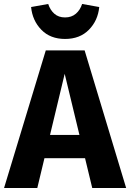

<svg xmlns="http://www.w3.org/2000/svg" viewBox="-33 -947 655 967"><path d="M393.2 -693.2 602.4 0H431.6L292.8 -575.2L154.8 0H-12.6L197.6 -693.2ZM383.6 -267.4 410.2 -150.2H175.6L202.2 -267.4ZM294.6 -750.8Q220.2 -750.8 175.2 -797.1Q130.2 -843.4 123.6 -911.6L209.8 -927Q219.6 -896.6 240.7 -877.9Q261.8 -859.2 294.6 -859.2Q327.4 -859.2 349.1 -877.9Q370.8 -896.6 380.6 -927L466.8 -911.6Q460.2 -843.4 414.8 -797.1Q369.4 -750.8 294.6 -750.8Z"/></svg>

Font: Firava
Style: Regular
Weight: 400
Designer: Carrois Corporate & Edenspiekermann AG
Foundry: Greg Finn Gibson
Version: Version 5.000